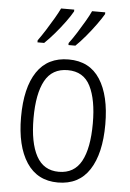

<svg xmlns="http://www.w3.org/2000/svg" viewBox="-55 -807 583 858"><g transform="rotate(5 237.0 -378.0)"><path d="M426 -267Q426 -136 378.5 -63Q331 10 237 10Q145 10 96.5 -63.5Q48 -137 48 -267Q48 -399 96 -470.5Q144 -542 238 -542Q332 -542 379 -469Q426 -396 426 -267ZM104 -267Q104 -157 136.5 -97.5Q169 -38 237 -38Q306 -38 338 -96.5Q370 -155 370 -267Q370 -373 339.5 -433.5Q309 -494 238 -494Q168 -494 136 -435.5Q104 -377 104 -267ZM382 -758Q371 -739 350.5 -710.5Q330 -682 306 -653.5Q282 -625 262 -606H231V-615Q247 -636 265 -664.5Q283 -693 299 -720.5Q315 -748 323 -766H382ZM243 -758Q232 -738 211.5 -710Q191 -682 167 -654Q143 -626 122 -606H92V-615Q108 -637 126 -665.5Q144 -694 159.5 -720.5Q175 -747 184 -766H243Z"/></g></svg>

Font: Noto Sans Gujarati UI Condensed Light
Style: Regular
Weight: 300
Width: 3
Designer: Jelle Bosma - Monotype Design Team, Universal Thirst
Foundry: Monotype Imaging Inc.
Version: Version 2.106; ttfautohint (v1.8.4.7-5d5b)